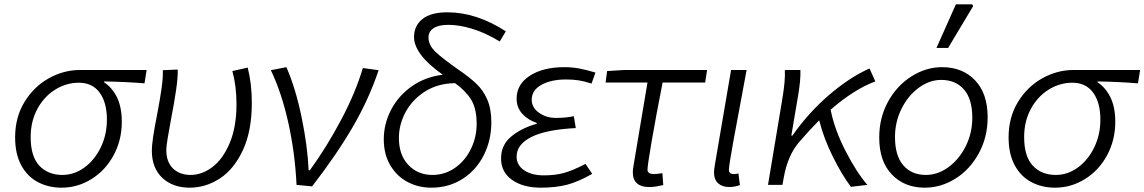

<svg xmlns="http://www.w3.org/2000/svg" viewBox="-20 -856 5299 889"><path d="M50 -220Q50 -313 93.5 -384Q137 -455 206 -493.5Q275 -532 351 -532H659L649 -470Q569 -477 462 -479V-475Q500 -450 522 -404.5Q544 -359 544 -292Q544 -208 506.5 -138Q469 -68 404.5 -27.5Q340 13 265 13Q205 13 156 -12.5Q107 -38 78.5 -90.5Q50 -143 50 -220ZM475 -302Q475 -381 441.5 -427Q408 -473 345 -473Q287 -473 235.5 -441Q184 -409 153 -351.5Q122 -294 122 -221Q122 -132 162 -89Q202 -46 269 -46Q324 -46 371.5 -81Q419 -116 447 -174.5Q475 -233 475 -302Z M683 -159Q683 -203 707 -323Q722 -402 728.5 -449.5Q735 -497 734 -531L803 -534Q804 -499 795.5 -440Q787 -381 771 -299Q763 -256 756.5 -217Q750 -178 750 -162Q750 -106 781 -76Q812 -46 863 -46Q915 -46 963.5 -82.5Q1012 -119 1043.5 -193.5Q1075 -268 1075 -374Q1075 -457 1056 -527L1127 -543Q1146 -467 1146 -380Q1146 -250 1105 -161.5Q1064 -73 998.5 -30Q933 13 858 13Q780 13 731.5 -32.5Q683 -78 683 -159Z M1234 -531 1306 -545Q1348 -450 1376 -315.5Q1404 -181 1409 -68H1415Q1494 -177 1560.5 -303Q1627 -429 1660 -541L1733 -531Q1688 -396 1612 -266Q1536 -136 1425 7L1353 0Q1346 -148 1315 -287.5Q1284 -427 1234 -531Z M1757 -211Q1757 -283 1791 -348Q1825 -413 1887 -456.5Q1949 -500 2030 -510Q1897 -604 1897 -685Q1897 -736 1935.5 -767.5Q1974 -799 2052 -799Q2186 -799 2322 -711L2294 -664Q2226 -705 2165.5 -723Q2105 -741 2057 -741Q2011 -741 1987.5 -725.5Q1964 -710 1964 -682Q1964 -647 1996.5 -616Q2029 -585 2102 -534Q2153 -499 2184.5 -469.5Q2216 -440 2235.5 -396.5Q2255 -353 2255 -290Q2255 -207 2220 -137.5Q2185 -68 2121.5 -27.5Q2058 13 1977 13Q1918 13 1868 -13Q1818 -39 1787.5 -90Q1757 -141 1757 -211ZM1982 -46Q2040 -46 2087 -79Q2134 -112 2160.5 -166.5Q2187 -221 2187 -283Q2187 -353 2161.5 -394.5Q2136 -436 2087 -471Q2008 -470 1949 -433Q1890 -396 1858.5 -338Q1827 -280 1827 -217Q1827 -138 1871 -92Q1915 -46 1982 -46Z M2300 -122Q2300 -184 2346 -223Q2392 -262 2465 -283V-287Q2425 -300 2398.5 -329Q2372 -358 2372 -399Q2372 -466 2433.5 -505.5Q2495 -545 2592 -545Q2629 -545 2661.5 -539Q2694 -533 2737 -520L2719 -469Q2685 -480 2659 -484Q2633 -488 2601 -488Q2531 -488 2486.5 -463Q2442 -438 2442 -394Q2442 -358 2475.5 -334Q2509 -310 2555 -310Q2599 -310 2637 -318L2646 -263Q2508 -256 2440 -221.5Q2372 -187 2372 -131Q2372 -91 2407 -67.5Q2442 -44 2498 -44Q2550 -44 2590.5 -55Q2631 -66 2691 -97L2722 -51Q2657 -14 2605 -0.5Q2553 13 2484 13Q2402 13 2351 -23Q2300 -59 2300 -122Z M2910 -59Q2910 -71 2914 -93L2978 -474H2784L2791 -527L2871 -532H3254L3245 -474H3048Q3016 -311 2997 -200Q2978 -89 2978 -70Q2978 -60 2986 -55Q2994 -50 3006 -50Q3019 -50 3047 -54L3051 1Q3033 5 3017.5 7.5Q3002 10 2984 10Q2949 10 2929.5 -7Q2910 -24 2910 -59Z M3286 -58Q3286 -69 3290 -93L3365 -532H3437L3429 -489Q3399 -330 3377 -209.5Q3355 -89 3355 -70Q3355 -50 3378 -50Q3389 -50 3399 -53L3406 1Q3381 10 3356 10Q3324 10 3305 -7.5Q3286 -25 3286 -58Z M3614 -532H3686Q3688 -486 3675 -411L3644 -228H3649Q3723 -334 3818.5 -416Q3914 -498 4006 -539L4033 -479Q3935 -443 3826 -348Q3844 -256 3895 -157Q3946 -58 3996 0L3920 9Q3880 -43 3837 -129Q3794 -215 3773 -299Q3730 -256 3680 -198Q3627 -136 3609 -34L3603 0H3536L3601 -390Q3617 -483 3614 -532Z M4051 -219Q4051 -311 4092 -385.5Q4133 -460 4200.5 -502.5Q4268 -545 4342 -545Q4437 -545 4495 -484Q4553 -423 4553 -313Q4553 -221 4512 -146Q4471 -71 4404 -29Q4337 13 4262 13Q4168 13 4109.5 -48Q4051 -109 4051 -219ZM4482 -311Q4482 -397 4443.5 -441.5Q4405 -486 4338 -486Q4284 -486 4234.5 -450Q4185 -414 4154.5 -353Q4124 -292 4124 -221Q4124 -135 4162.5 -90.5Q4201 -46 4267 -46Q4322 -46 4371.5 -82Q4421 -118 4451.5 -179Q4482 -240 4482 -311ZM4406 -836H4481L4486 -828L4370 -634H4316Z M4650 -220Q4650 -313 4693.5 -384Q4737 -455 4806 -493.5Q4875 -532 4951 -532H5259L5249 -470Q5169 -477 5062 -479V-475Q5100 -450 5122 -404.5Q5144 -359 5144 -292Q5144 -208 5106.5 -138Q5069 -68 5004.5 -27.5Q4940 13 4865 13Q4805 13 4756 -12.5Q4707 -38 4678.5 -90.5Q4650 -143 4650 -220ZM5075 -302Q5075 -381 5041.5 -427Q5008 -473 4945 -473Q4887 -473 4835.5 -441Q4784 -409 4753 -351.5Q4722 -294 4722 -221Q4722 -132 4762 -89Q4802 -46 4869 -46Q4924 -46 4971.5 -81Q5019 -116 5047 -174.5Q5075 -233 5075 -302Z"/></svg>

Font: Nebula Sans Book
Style: Regular
Weight: 400
Italic angle: -9°
Designer: Paul D. Hunt for Adobe (as Source Sans)
Foundry: Nebula Entertainment & Broadcasting LLC
Version: Version 1.010